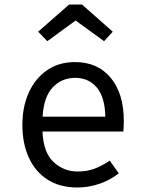

<svg xmlns="http://www.w3.org/2000/svg" viewBox="-20 -830 655 862"><path d="M170.8 -239.5Q174.4 -145.6 220.3 -102.8Q266.2 -60 328.7 -60Q370.3 -60 403.6 -72.3Q436.9 -84.6 472.8 -108.7L513.3 -51.8Q475.9 -22.1 427.2 -5.1Q378.5 11.8 327.7 11.8Q248.7 11.8 193.6 -23.6Q138.5 -59 109.5 -122.3Q80.5 -185.6 80.5 -269.2Q80.5 -351.3 109.5 -414.9Q138.5 -478.5 191.5 -514.9Q244.6 -551.3 316.4 -551.3Q418.5 -551.3 477.2 -480.5Q535.9 -409.7 535.9 -286.7Q535.9 -272.8 535.1 -260.5Q534.4 -248.2 533.8 -239.5ZM317.4 -480.5Q257.4 -480.5 216.9 -437.9Q176.4 -395.4 171.3 -306.2H452.8Q451.3 -392.8 414.9 -436.7Q378.5 -480.5 317.4 -480.5ZM192.3 -645.1 151.3 -687.7 290.3 -809.7H348.2L486.2 -687.7L447.2 -645.1L319.5 -737.9Z"/></svg>

Font: FiraCode Nerd Font
Style: Regular
Weight: 400
Designer: Carrois Corporate, Edenspiekermann AG, Nikita Prokopov
Foundry: Carrois Corporate, Edenspiekermann AG, Nikita Prokopov
Version: Version 6.002;Nerd Fonts 3.4.0